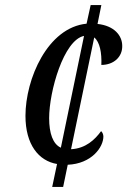

<svg xmlns="http://www.w3.org/2000/svg" viewBox="-20 -734 500 754"><path d="M204 -90 185 0H228L246 -87C340 -91 386 -156 386 -198C386 -206 382 -215 377 -219C353 -186 317 -151 259 -148L350 -587C372 -569 380 -527 378 -479C426 -479 461 -510 460 -554C460 -594 429 -633 363 -640L378 -714H336L320 -641C167 -626 80 -424 80 -279C80 -166 132 -102 204 -90ZM310 -593 219 -154C188 -168 173 -210 173 -270C173 -375 230 -577 310 -593Z"/></svg>

Font: Noto Serif ExtraCondensed
Style: Italic
Weight: 400
Width: 2
Italic angle: -12°
Designer: Monotype Design Team
Foundry: Monotype Imaging Inc.
Version: Version 2.014